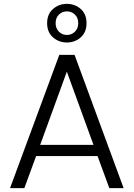

<svg xmlns="http://www.w3.org/2000/svg" viewBox="-20 -974 692 994"><path d="M366 -690 620 0H546L485 -166H167L106 0H32L287 -690ZM188 -224H464L326 -603ZM428 -854Q428 -807 398 -780.5Q368 -754 326 -754Q285 -754 254.5 -780.5Q224 -807 224 -854Q224 -901 254.5 -927.5Q285 -954 326 -954Q368 -954 398 -927.5Q428 -901 428 -854ZM385 -854Q385 -882 368 -898.5Q351 -915 326 -915Q302 -915 285 -898.5Q268 -882 268 -854Q268 -827 285 -810Q302 -793 326 -793Q351 -793 368 -810Q385 -827 385 -854Z"/></svg>

Font: Poppins Light
Style: Regular
Weight: 300
Designer: Ninad Kale (Devanagari), Jonny Pinhorn (Latin)
Version: Version 5.002